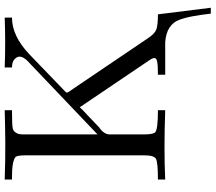

<svg xmlns="http://www.w3.org/2000/svg" viewBox="-70 -654 917 817"><g transform="rotate(-90 388.5 -245.5)"><path d="M479 -32Q518 -32 534 -35Q550 -38 550 -47Q550 -55 541 -68L341 -364H340Q335 -357 304 -329L256 -283Q225 -262 225 -237V-92Q225 -50 235 -43Q248 -32 328 -32V-1Q244 -4 170 -4Q96 -4 33 -1V-32Q107 -32 121.5 -40.5Q136 -49 136 -90V-594Q136 -628 130 -637Q113 -654 33 -653V-684Q118 -681 191.5 -681.5Q265 -682 328 -684V-653Q263 -653 249.5 -649.5Q236 -646 229 -630Q225 -621 225 -607V-289L524 -574Q556 -601 556 -621Q556 -632 544.5 -642.5Q533 -653 510 -653V-684Q563 -682 616 -682Q669 -682 722 -684V-653Q645 -653 568 -581L405 -424Q403 -422 403 -419Q403 -414 421 -390L634 -75Q653 -46 671 -39Q689 -32 736 -32L764 193H739Q734 149 727.5 114.5Q721 80 711.5 56Q702 32 679 17Q656 2 618 -1H479Z"/></g></svg>

Font: cwTeXMing
Style: Medium
Weight: 500
Version: Version 1.17